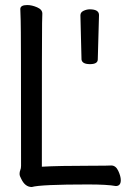

<svg xmlns="http://www.w3.org/2000/svg" viewBox="-20 -731 540 766"><path d="M106.9 15.1Q80.1 15.1 64.9 -17.1Q58.1 -28.8 58.1 -37.1Q58.1 -45.9 61 -52.5Q64 -59.1 64 -69.8Q64 -621.1 62.5 -649.7Q61 -678.2 61 -694.8Q61 -710.9 88.9 -710.9Q106.9 -710.9 127.9 -701.9Q148.9 -692.9 148.9 -676.8Q148.9 -665 147.9 -639.4Q147 -613.8 147 -65.9Q212.9 -69.8 349.1 -69.8Q411.1 -69.8 423.8 -70.8Q441.9 -70.8 451.9 -49.3Q461.9 -27.8 461.9 -12.2Q461.9 11.2 441.9 11.2Q408.2 4.9 331.1 4.9Q142.1 4.9 106.9 15.1ZM338.9 -475.1Q308.1 -475.1 305.2 -493.2L300.8 -669.9Q300.8 -682.1 313.5 -688Q326.2 -693.8 337.9 -693.8Q375 -693.8 375 -670.9L370.1 -494.1Q370.1 -475.1 338.9 -475.1Z"/></svg>

Font: LXGW WenKai Mono GB Screen
Style: Regular
Weight: 400
Monospace: yes
Designer: LXGW / Fontworks Inc.
Foundry: LXGW / Fontworks Inc.
Version: Version 1.510;January 18,2025